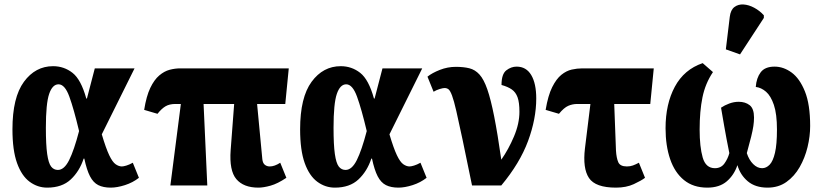

<svg xmlns="http://www.w3.org/2000/svg" viewBox="-20 -849 3768 879"><path d="M196 10Q152 10 115.5 -17Q79 -44 58 -102.5Q37 -161 37 -257Q37 -403 89.5 -474.5Q142 -546 223 -546Q273 -546 312 -515.5Q351 -485 375 -398H378L414 -536H596L446 -234Q465 -170 480 -138.5Q495 -107 509.5 -97Q524 -87 538 -87Q545 -87 558.5 -91Q572 -95 588 -104L616 -35Q588 -13 552 -1.5Q516 10 487 10Q453 10 430 -1.5Q407 -13 392 -42Q377 -71 366 -123H363Q344 -65 304 -27.5Q264 10 196 10ZM245 -71Q274 -71 296.5 -116Q319 -161 342 -249Q318 -350 297.5 -406.5Q277 -463 248 -463Q220 -463 205 -419Q190 -375 190 -264Q190 -186 196 -144Q202 -102 214 -86.5Q226 -71 245 -71Z M760 0 808 -373H783Q756 -373 738 -362.5Q720 -352 701 -328L640 -346Q650 -409 668 -446.5Q686 -484 709 -503.5Q732 -523 756.5 -529.5Q781 -536 805 -536H1302L1286 -373H1157L1181 -120Q1183 -102 1192.5 -94.5Q1202 -87 1215 -87Q1237 -87 1263 -104L1291 -35Q1251 -8 1218.5 1Q1186 10 1163 10Q1095 10 1062 -29Q1029 -68 1036 -162L1052 -373H912L929 0Z M1513 10Q1469 10 1432.5 -17Q1396 -44 1375 -102.5Q1354 -161 1354 -257Q1354 -403 1406.5 -474.5Q1459 -546 1540 -546Q1590 -546 1629 -515.5Q1668 -485 1692 -398H1695L1731 -536H1913L1763 -234Q1782 -170 1797 -138.5Q1812 -107 1826.5 -97Q1841 -87 1855 -87Q1862 -87 1875.5 -91Q1889 -95 1905 -104L1933 -35Q1905 -13 1869 -1.5Q1833 10 1804 10Q1770 10 1747 -1.5Q1724 -13 1709 -42Q1694 -71 1683 -123H1680Q1661 -65 1621 -27.5Q1581 10 1513 10ZM1562 -71Q1591 -71 1613.5 -116Q1636 -161 1659 -249Q1635 -350 1614.5 -406.5Q1594 -463 1565 -463Q1537 -463 1522 -419Q1507 -375 1507 -264Q1507 -186 1513 -144Q1519 -102 1531 -86.5Q1543 -71 1562 -71Z M2141 0Q2115 -128 2097.5 -210.5Q2080 -293 2069 -341Q2058 -389 2049.5 -411.5Q2041 -434 2033.5 -440Q2026 -446 2015 -446Q2008 -446 1993 -441.5Q1978 -437 1965 -429L1937 -498Q1958 -515 1993.5 -529Q2029 -543 2067 -543Q2102 -543 2128.5 -536.5Q2155 -530 2175 -508Q2195 -486 2211 -440Q2227 -394 2242.5 -315.5Q2258 -237 2275 -118Q2308 -165 2333 -224Q2358 -283 2358 -337Q2358 -380 2349.5 -403.5Q2341 -427 2323 -439.5Q2305 -452 2276 -460Q2276 -510 2298 -527Q2320 -544 2345 -544Q2389 -544 2412 -505.5Q2435 -467 2435 -398Q2435 -305 2397.5 -203.5Q2360 -102 2275 0Z M2800 10Q2706 10 2676.5 -34Q2647 -78 2658 -170L2683 -373H2623Q2601 -373 2581.5 -364.5Q2562 -356 2539 -328L2478 -346Q2489 -412 2508 -450Q2527 -488 2550 -506.5Q2573 -525 2597.5 -530.5Q2622 -536 2646 -536H2973L2957 -373H2792L2800 -160Q2802 -126 2810.5 -106.5Q2819 -87 2850 -87Q2865 -87 2877.5 -91.5Q2890 -96 2905 -104L2933 -35Q2916 -22 2881.5 -6Q2847 10 2800 10Z M3218 10Q3154 10 3111.5 -24.5Q3069 -59 3048 -120.5Q3027 -182 3027 -262Q3027 -373 3069.5 -452Q3112 -531 3197 -560L3244 -519Q3209 -467 3196 -403.5Q3183 -340 3183 -256Q3183 -177 3197 -128Q3211 -79 3253 -79Q3281 -79 3296.5 -100.5Q3312 -122 3319 -148Q3305 -217 3295.5 -272Q3286 -327 3281 -356Q3297 -367 3318.5 -375Q3340 -383 3362 -383Q3392 -383 3412 -367.5Q3432 -352 3432 -311Q3432 -292 3429 -272Q3426 -252 3419 -223.5Q3412 -195 3399 -148Q3409 -117 3428 -98Q3447 -79 3469 -79Q3488 -79 3503.5 -95Q3519 -111 3528 -149.5Q3537 -188 3537 -256Q3537 -327 3523 -368.5Q3509 -410 3487 -429Q3465 -448 3440 -451Q3443 -492 3462.5 -518Q3482 -544 3526 -544Q3567 -544 3604 -517Q3641 -490 3665 -430.5Q3689 -371 3689 -272Q3689 -225 3677 -175.5Q3665 -126 3641 -84Q3617 -42 3580.5 -16Q3544 10 3494 10Q3438 10 3403.5 -19Q3369 -48 3356 -93Q3341 -48 3307.5 -19Q3274 10 3218 10ZM3368 -600 3303 -623 3321 -772Q3325 -804 3342.5 -817Q3360 -830 3384 -828.5Q3408 -827 3433 -813.5Q3458 -800 3477 -779V-767Z"/></svg>

Font: Noto Serif ExtraCondensed Black
Style: Regular
Weight: 900
Width: 2
Designer: Monotype Design Team
Foundry: Monotype Imaging Inc.
Version: Version 2.015; ttfautohint (v1.8.4.7-5d5b)